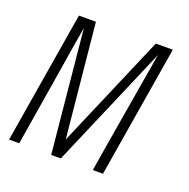

<svg xmlns="http://www.w3.org/2000/svg" viewBox="-99 -615 699 711"><g transform="rotate(20 250.0 -260.0)"><path d="M9 0 95 -520H162L206 -72L398 -520H465L379 0H339L356 -104Q372 -199 388 -294Q404 -389 420 -483L213 0H175L128 -483Q112 -389 97 -294Q82 -199 66 -104L49 0Z"/></g></svg>

Font: Iosevka Extralight Oblique
Style: Regular
Weight: 200
Italic angle: -9°
Monospace: yes
Designer: Belleve Invis
Foundry: Belleve Invis
Version: Version 32.5.0; ttfautohint (v1.8.4)